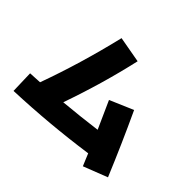

<svg xmlns="http://www.w3.org/2000/svg" viewBox="-175 -1040 1351 1351"><g transform="rotate(45 500.0 -365.0)"><path d="M585 -410 760 -485Q869 -251 965 -20L785 50Q781 40 767.5 8.5Q754 -23 747 -41Q408 7 65 20L60 -150Q93 -151 154 -155Q261 -449 340 -780L535 -745Q471 -461 369 -171Q533 -186 677 -205Q665 -233 585 -410Z"/></g></svg>

Font: Mplus 1p Black
Style: Regular
Weight: 900
Version: Version 1.061